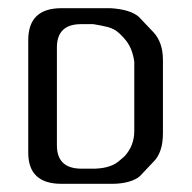

<svg xmlns="http://www.w3.org/2000/svg" viewBox="-20 -449 468 469"><path d="M356 -369Q366 -358 372 -341.5Q378 -325 378 -302V-124Q378 -99 372 -82Q366 -65 356 -55L322 -19Q312 -10 294 -5Q276 0 254 0H130Q49 0 49 -76V-351Q49 -429 130 -429H250Q298 -426 319 -408L337 -389ZM178 -390Q119 -390 119 -333V-94Q119 -37 179 -37H202Q247 -36 270 -55L284 -67Q308 -93 308 -129V-298Q306 -314 300 -329Q294 -344 281 -358L271 -368Q259 -379 243 -383Q227 -387 208 -390Z"/></svg>

Font: Cute Font
Style: Regular
Weight: 400
Designer: TypoDesign Lab.inc.
Foundry: TypoDesign Lab.inc.
Version: Version 1.00